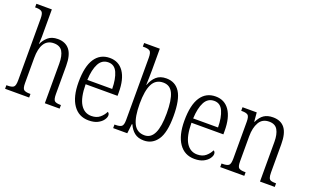

<svg xmlns="http://www.w3.org/2000/svg" viewBox="-84 -1181 2613 1611"><g transform="rotate(20 1223.0 -375.0)"><path d="M14 0V-32H25Q62 -32 77.5 -44Q93 -56 93 -105V-656Q93 -704 77 -716Q61 -728 29 -728H17V-760H155V-514Q155 -496 153.5 -477Q152 -458 152 -451H154Q170 -488 202 -516Q234 -544 289 -544Q357 -544 393.5 -498.5Q430 -453 430 -356V-105Q430 -56 444 -44Q458 -32 495 -32H501V0H369V-354Q369 -424 346.5 -461.5Q324 -499 269 -499Q212 -499 183.5 -454.5Q155 -410 155 -326V-102Q155 -54 170.5 -43Q186 -32 223 -32H229V0Z M762 10Q673 10 623.5 -61.5Q574 -133 574 -263Q574 -404 620.5 -474Q667 -544 753 -544Q833 -544 877 -480Q921 -416 921 -298V-267H636Q637 -147 672.5 -90Q708 -33 771 -33Q817 -33 846 -57Q875 -81 890 -113Q896 -110 900.5 -103.5Q905 -97 905 -85Q905 -67 889 -44.5Q873 -22 841.5 -6Q810 10 762 10ZM859 -306Q858 -395 833.5 -450Q809 -505 754 -505Q697 -505 669 -452Q641 -399 637 -306Z M1255 10Q1203 10 1170.5 -16Q1138 -42 1120 -85H1115L1105 0H979V-32H989Q1025 -32 1041.5 -43.5Q1058 -55 1058 -102V-656Q1058 -705 1042 -716.5Q1026 -728 990 -728H979V-760H1119V-569Q1119 -542 1118 -502Q1117 -462 1116 -436H1118Q1136 -486 1169 -515.5Q1202 -545 1257 -545Q1338 -545 1379.5 -479.5Q1421 -414 1421 -268Q1421 -120 1376 -55Q1331 10 1255 10ZM1246 -33Q1359 -33 1359 -270Q1359 -389 1332.5 -446Q1306 -503 1245 -503Q1178 -503 1148 -444.5Q1118 -386 1118 -269Q1118 -152 1147.5 -92.5Q1177 -33 1246 -33Z M1707 10Q1618 10 1568.5 -61.5Q1519 -133 1519 -263Q1519 -404 1565.5 -474Q1612 -544 1698 -544Q1778 -544 1822 -480Q1866 -416 1866 -298V-267H1581Q1582 -147 1617.5 -90Q1653 -33 1716 -33Q1762 -33 1791 -57Q1820 -81 1835 -113Q1841 -110 1845.5 -103.5Q1850 -97 1850 -85Q1850 -67 1834 -44.5Q1818 -22 1786.5 -6Q1755 10 1707 10ZM1804 -306Q1803 -395 1778.5 -450Q1754 -505 1699 -505Q1642 -505 1614 -452Q1586 -399 1582 -306Z M1935 0V-32H1945Q1983 -32 1998.5 -44Q2014 -56 2014 -105V-433Q2014 -481 1998.5 -492.5Q1983 -504 1947 -504H1939V-536H2066L2073 -455H2076Q2099 -503 2130.5 -523.5Q2162 -544 2210 -544Q2280 -544 2315.5 -498.5Q2351 -453 2351 -355V-105Q2351 -72 2357 -56.5Q2363 -41 2377 -36.5Q2391 -32 2416 -32H2422V0H2290V-355Q2290 -421 2268 -460Q2246 -499 2192 -499Q2131 -499 2103 -450.5Q2075 -402 2075 -326V-102Q2075 -54 2090.5 -43Q2106 -32 2143 -32H2150V0Z"/></g></svg>

Font: Noto Serif Bengali Condensed Light
Style: Regular
Weight: 300
Width: 3
Designer: Juan Bruce, Universal Thirst, Indian Type Foundry and the Monotype Design Team.
Foundry: Monotype Imaging Inc.
Version: Version 2.003; ttfautohint (v1.8.4.7-5d5b)